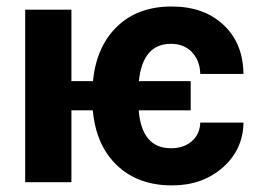

<svg xmlns="http://www.w3.org/2000/svg" viewBox="-20 -558 794 588"><path d="M198.7 -309.6H264.6Q275.4 -416 338.9 -477.1Q402.3 -538.1 505.9 -538.1Q604.5 -538.1 664.6 -481.7Q724.6 -425.3 725.6 -331.5H593.3Q592.3 -372.6 567.9 -398.2Q543.5 -423.8 503.4 -423.8Q417 -423.8 405.3 -309.6H564V-220.2H404.8Q414.1 -104 503.9 -104Q543 -104 567.6 -125.7Q592.3 -147.5 593.3 -182.6H725.6Q724.6 -100.1 662.4 -45.2Q600.1 9.8 506.8 9.8Q402.8 9.8 338.4 -51.5Q273.9 -112.8 264.2 -220.2H198.7V0H57.1V-528.3H198.7Z"/></svg>

Font: Robotiche
Style: Bold
Weight: 700
Designer: Google
Version: Version 2.001150; 2014